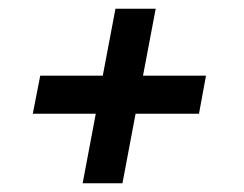

<svg xmlns="http://www.w3.org/2000/svg" viewBox="-20 -515 557 439"><path d="M244 -495 215 -342H72L55 -255H199L169 -96H260L290 -255H435L451 -342H307L336 -495Z"/></svg>

Font: Amaranth
Style: Italic
Weight: 400
Designer: Gesine Todt
Foundry: Gesine Todt
Version: Version 1.001